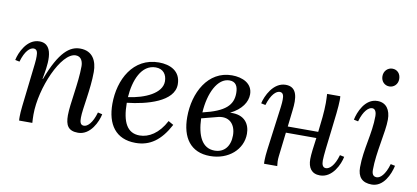

<svg xmlns="http://www.w3.org/2000/svg" viewBox="-68 -960 2617 1204"><g transform="rotate(10 1240.0 -358.0)"><path d="M195.8 -283.2C209 -356 242.7 -511.2 136.7 -511.2C57.1 -511.2 16.1 -417 6.8 -370.1L34.7 -364.3C54.7 -435.1 85.9 -460.9 107.9 -460.9C130.9 -460.9 134.8 -439.9 134.8 -416C134.8 -386.2 133.8 -382.3 115.7 -226.1C101.1 -100.1 95.7 -60.1 95.7 -25.9C95.7 -15.1 95.7 -8.8 96.7 0H180.7C179.7 -17.1 178.7 -33.2 178.7 -53.2C178.7 -222.2 283.7 -464.4 376 -464.4C415 -464.4 422.9 -426.3 422.9 -403.3C422.9 -296.4 392.1 -159.7 392.1 -85.4C392.1 -23.4 409.7 11.2 473.1 11.2C552.7 11.2 593.8 -82.5 603 -129.4L574.7 -135.7C554.7 -64.5 523.9 -38.6 502 -38.6C478 -38.6 475.1 -60.5 475.1 -85.4C475.1 -142.6 504.9 -270.5 504.9 -381.3C504.9 -450.7 476.1 -511.2 396 -511.2C331.1 -511.2 267.1 -465.3 198.7 -283.2Z M1020.5 -159.7C976.6 -75.7 914.6 -39.1 856.4 -39.1C777.8 -39.1 742.7 -103 742.2 -227.1C866.7 -240.7 1037.1 -285.6 1037.1 -396C1037.1 -481.4 968.3 -511.2 897.5 -511.2C733.4 -511.2 654.3 -359.9 654.3 -205.1C654.3 -75.2 712.4 11.2 839.4 11.2C930.2 11.2 997.6 -36.1 1053.2 -141.1ZM883.3 -477.1C931.2 -477.1 954.6 -443.4 954.6 -400.9C954.6 -323.7 848.1 -277.3 743.2 -263.2C750.5 -370.6 791.5 -477.1 883.3 -477.1Z M1391.1 -278.3C1462.9 -314 1494.6 -364.7 1494.6 -413.1C1494.6 -482.4 1430.2 -511.2 1362.8 -511.2C1210 -511.2 1130.9 -359.9 1130.9 -205.1C1130.9 -75.2 1189 11.2 1313.5 11.2C1431.6 11.2 1518.1 -66.4 1518.1 -166C1518.1 -224.6 1486.3 -284.2 1391.1 -278.3ZM1353 -477.1C1393.1 -477.1 1407.7 -448.7 1407.7 -405.8C1407.7 -329.6 1362.3 -283.2 1219.7 -250C1227.1 -373 1276.4 -477.1 1353 -477.1ZM1310.1 -235.8C1391.6 -261.2 1433.6 -210 1433.6 -141.1C1433.6 -71.8 1397 -27.3 1335.9 -27.3C1256.3 -27.3 1222.2 -102.1 1218.3 -211.9Z M2115.7 -135.7C2095.7 -64.9 2064.5 -40 2042.5 -40C2021.5 -40 2015.6 -60.1 2015.6 -84C2015.6 -146 2054.7 -397.9 2054.7 -474.1C2054.7 -484.9 2054.7 -491.2 2053.7 -500H1969.7C1970.7 -480.5 1971.7 -461.9 1971.7 -442.4C1971.7 -386.7 1963.9 -319.3 1956.1 -255.9H1762.2L1774.4 -361.8C1783.7 -437.5 1780.3 -511.2 1705.1 -511.2C1625.5 -511.2 1583 -417 1572.8 -370.1L1600.6 -364.3C1622.1 -435.1 1653.3 -460.9 1675.3 -460.9C1698.2 -460.9 1702.1 -439.9 1701.7 -416C1701.2 -386.2 1700.2 -382.3 1679.2 -226.1C1662.6 -100.1 1656.2 -60.1 1655.8 -25.9C1655.8 -15.1 1655.3 -8.8 1656.2 0H1740.2C1737.8 -19 1736.3 -38.1 1739.3 -62.5L1757.3 -215.8H1951.2C1943.4 -160.2 1936.5 -109.4 1936.5 -79.1C1936.5 -24.9 1959.5 11.2 2013.7 11.2C2093.8 11.2 2134.8 -83 2143.6 -129.9Z M2346.2 -727.1C2317.4 -727.1 2292 -704.1 2292 -669.9C2292 -636.2 2315.9 -613.8 2345.2 -613.8C2374 -613.8 2398.9 -636.2 2398.9 -669.9C2398.9 -704.1 2377 -727.1 2346.2 -727.1ZM2190.9 -364.3C2210.9 -435.1 2242.2 -460.9 2264.2 -460.9C2287.1 -460.9 2292 -433.1 2292 -416C2292 -302.2 2252.9 -198.7 2252.9 -83C2252.9 -21 2282.2 11.2 2343.3 11.2C2418 11.2 2455.1 -73.7 2467.3 -129.9L2439 -135.7C2418.9 -64.9 2388.2 -39.1 2366.2 -39.1C2344.2 -39.1 2335 -53.7 2335 -81.1C2335 -192.9 2373 -327.1 2373 -407.2C2373 -469.2 2345.2 -511.2 2289.1 -511.2C2209 -511.2 2172.4 -417 2163.1 -370.1Z"/></g></svg>

Font: Lora Italic
Style: Regular
Weight: 400
Italic angle: -3°
Designer: Olga Karpushina, Alexei Vanyashin
Foundry: Cyreal
Version: Version 1.011;PS 001.011;hotconv 1.0.70;makeotf.lib2.5.58329